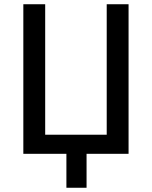

<svg xmlns="http://www.w3.org/2000/svg" viewBox="-20 -725 717 905"><path d="M293 160V0H90V-705H193V-90H483V-705H586V0H388V160Z"/></svg>

Font: Nunito Sans 7pt Condensed SemiBold
Style: Regular
Weight: 600
Width: 3
Designer: Vernon Adams
Foundry: Vernon Adams
Version: Version 3.101;gftools[0.9.27]